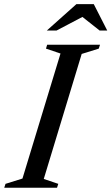

<svg xmlns="http://www.w3.org/2000/svg" viewBox="-43 -886 526 906"><path d="M242.5 -633.5 174 -656.5 179.5 -675H429L423 -656.5L342.5 -631.5L163.5 -41.5L232 -18.5L226 0H-23L-17 -18.5L63 -43.5ZM178 -742 317.5 -866.5H399.5L463 -742H427L338.5 -812H357L224 -742Z"/></svg>

Font: Newsreader 24pt Medium
Style: Italic
Weight: 500
Italic angle: -17°
Designer: Hugues Gentile
Foundry: Production Type
Version: Version 1.003